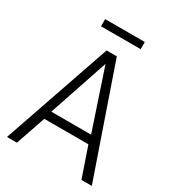

<svg xmlns="http://www.w3.org/2000/svg" viewBox="-203 -974 989 1090"><g transform="rotate(30 292.0 -429.0)"><path d="M14 0 258 -708H325L570 0H502L435 -195H146L79 0ZM160 -250H421L291 -639ZM162 -811V-858H422V-811Z"/></g></svg>

Font: Georama Light
Style: Regular
Weight: 300
Designer: Jean-Baptiste Levee
Foundry: Production Type
Version: Version 1.000